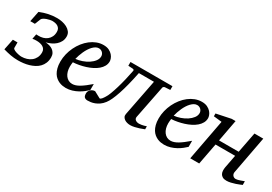

<svg xmlns="http://www.w3.org/2000/svg" viewBox="-4 -1105 2447 1728"><g transform="rotate(30 1219.0 -241.0)"><path d="M412.1 -392.1Q412.1 -362.8 400.1 -339.8Q388.2 -316.9 368.7 -299.6Q349.1 -282.2 324.2 -270.8Q299.3 -259.3 273.9 -252.9Q295.4 -252 315.4 -246.3Q335.4 -240.7 350.8 -229.5Q366.2 -218.3 375.5 -201.2Q384.8 -184.1 384.8 -160.2Q384.8 -126.5 374 -100.6Q363.3 -74.7 345 -55.7Q326.7 -36.6 302.2 -23.7Q277.8 -10.7 250.5 -2.7Q223.1 5.4 194.3 8.8Q165.5 12.2 138.2 12.2Q98.1 12.2 60.3 5.1Q22.5 -2 -16.1 -13.2L6.8 -126H55.2V-69.8Q55.2 -63.5 60.8 -58.3Q66.4 -53.2 75.4 -49.1Q84.5 -44.9 95.2 -41.7Q106 -38.6 116.2 -36.4Q126.5 -34.2 135 -33.2Q143.6 -32.2 147.9 -32.2Q176.8 -32.2 202.9 -40.3Q229 -48.3 248.8 -64.2Q268.6 -80.1 280.3 -103.5Q292 -127 292 -158.2Q292 -177.2 283.7 -190.2Q275.4 -203.1 262 -210.7Q248.5 -218.3 231.7 -221.7Q214.8 -225.1 198.2 -225.1Q186 -225.1 175 -224.4Q164.1 -223.6 154.8 -221.2L165 -272.9L185.1 -272Q211.4 -271 234.9 -277.6Q258.3 -284.2 276.1 -298.6Q293.9 -313 304.4 -334.5Q314.9 -356 314.9 -384.8Q314.9 -403.8 307.9 -416.3Q300.8 -428.7 289.1 -436.3Q277.3 -443.8 262.2 -447Q247.1 -450.2 231 -450.2Q222.2 -450.2 206.8 -447.3Q191.4 -444.3 175.8 -438.7Q160.2 -433.1 147.2 -425.3Q134.3 -417.5 129.9 -407.2L106.9 -349.1H59.1L81.1 -458Q125.5 -476.1 167.7 -485.1Q210 -494.1 257.8 -494.1Q281.2 -494.1 308.1 -488.8Q335 -483.4 358.2 -471.4Q381.3 -459.5 396.7 -439.9Q412.1 -420.4 412.1 -392.1Z M771 -394Q771 -403.8 767.1 -413.3Q763.2 -422.9 756.3 -430.2Q749.5 -437.5 739.3 -442.1Q729 -446.8 716.8 -446.8Q700.2 -446.8 685.1 -438Q669.9 -429.2 656 -414.6Q642.1 -399.9 630.1 -380.9Q618.2 -361.8 608.6 -340.8Q599.1 -319.8 591.8 -298.3Q584.5 -276.9 580.1 -257.8Q611.8 -260.7 645.8 -272.5Q679.7 -284.2 707.5 -302.5Q735.4 -320.8 753.2 -344.2Q771 -367.7 771 -394ZM859.9 -393.1Q859.9 -365.7 847.2 -342.8Q834.5 -319.8 812.7 -301.3Q791 -282.7 762.5 -268.3Q733.9 -253.9 702.4 -243.9Q670.9 -233.9 638.2 -227.8Q605.5 -221.7 575.7 -220.2Q574.2 -210.4 573 -196.8Q571.8 -183.1 571.8 -173.8Q571.8 -146.5 578.4 -123.5Q585 -100.6 597.4 -83.7Q609.9 -66.9 627.4 -57.4Q645 -47.9 667 -47.9Q700.7 -47.9 741.2 -72.3Q781.7 -96.7 836.9 -145V-82Q822.8 -68.4 802.2 -52Q781.7 -35.6 755.6 -21.2Q729.5 -6.8 698.7 2.7Q668 12.2 633.8 12.2Q618.7 12.2 600.8 9.3Q583 6.3 565.4 -1.2Q547.9 -8.8 531.5 -22Q515.1 -35.2 502.7 -55.4Q490.2 -75.7 482.7 -103.8Q475.1 -131.8 475.1 -169.9Q475.1 -209.5 484.6 -248.8Q494.1 -288.1 511.5 -324Q528.8 -359.9 553.2 -390.9Q577.6 -421.9 606.9 -444.6Q636.2 -467.3 669.7 -480.2Q703.1 -493.2 738.8 -493.2Q773.4 -493.2 796.6 -481.7Q819.8 -470.2 834 -454.1Q848.1 -438 854 -420.9Q859.9 -403.8 859.9 -393.1Z M1406.7 -439.9Q1397.9 -439 1392.8 -434.3Q1387.7 -429.7 1386.7 -424.8L1318.8 -81.1Q1316.9 -70.8 1320.3 -62.7Q1323.7 -54.7 1330.8 -49.6Q1337.9 -44.4 1347.4 -41.7Q1356.9 -39.1 1367.2 -39.1Q1378.4 -39.1 1391.4 -41.3Q1404.3 -43.5 1415.5 -46.4Q1428.2 -49.8 1440.9 -54.2V-22.9Q1417 -13.2 1393.1 -5.4Q1372.6 1.5 1348.4 6.8Q1324.2 12.2 1303.7 12.2Q1289.6 12.2 1273.7 8.3Q1257.8 4.4 1245.4 -3.9Q1232.9 -12.2 1225.8 -24.9Q1218.8 -37.6 1222.2 -55.2L1295.9 -433.1H1139.2Q1110.4 -289.6 1079.1 -196Q1047.9 -102.5 1017.1 -63Q998 -38.1 976.6 -23.2Q955.1 -8.3 934.3 -0.5Q913.6 7.3 894.8 9.8Q876 12.2 861.8 12.2Q841.3 12.2 829.6 1.5Q817.9 -9.3 817.9 -38.1Q817.9 -48.8 822.5 -59.1Q827.1 -69.3 835.7 -77.4Q844.2 -85.4 855.5 -90.3Q866.7 -95.2 879.9 -95.2L946.8 -59.1Q952.1 -59.1 957.8 -63.2Q963.4 -67.4 968.5 -73.5Q973.6 -79.6 978.3 -86.9Q982.9 -94.2 986.8 -100.1Q999 -117.7 1012.2 -152.6Q1025.4 -187.5 1038.6 -231.7Q1051.8 -275.9 1063.7 -326.2Q1075.7 -376.5 1085 -424.8Q1086.4 -429.7 1083.3 -434.3Q1080.1 -439 1071.8 -439.9L1023.9 -442.9V-481.9H1460V-442.9Z M1793 -394Q1793 -403.8 1789.1 -413.3Q1785.2 -422.9 1778.3 -430.2Q1771.5 -437.5 1761.2 -442.1Q1751 -446.8 1738.8 -446.8Q1722.2 -446.8 1707 -438Q1691.9 -429.2 1678 -414.6Q1664.1 -399.9 1652.1 -380.9Q1640.1 -361.8 1630.6 -340.8Q1621.1 -319.8 1613.8 -298.3Q1606.4 -276.9 1602.1 -257.8Q1633.8 -260.7 1667.7 -272.5Q1701.7 -284.2 1729.5 -302.5Q1757.3 -320.8 1775.1 -344.2Q1793 -367.7 1793 -394ZM1881.8 -393.1Q1881.8 -365.7 1869.1 -342.8Q1856.4 -319.8 1834.7 -301.3Q1813 -282.7 1784.4 -268.3Q1755.9 -253.9 1724.4 -243.9Q1692.9 -233.9 1660.2 -227.8Q1627.4 -221.7 1597.7 -220.2Q1596.2 -210.4 1595 -196.8Q1593.8 -183.1 1593.8 -173.8Q1593.8 -146.5 1600.3 -123.5Q1606.9 -100.6 1619.4 -83.7Q1631.8 -66.9 1649.4 -57.4Q1667 -47.9 1689 -47.9Q1722.7 -47.9 1763.2 -72.3Q1803.7 -96.7 1858.9 -145V-82Q1844.7 -68.4 1824.2 -52Q1803.7 -35.6 1777.6 -21.2Q1751.5 -6.8 1720.7 2.7Q1689.9 12.2 1655.8 12.2Q1640.6 12.2 1622.8 9.3Q1605 6.3 1587.4 -1.2Q1569.8 -8.8 1553.5 -22Q1537.1 -35.2 1524.7 -55.4Q1512.2 -75.7 1504.6 -103.8Q1497.1 -131.8 1497.1 -169.9Q1497.1 -209.5 1506.6 -248.8Q1516.1 -288.1 1533.4 -324Q1550.8 -359.9 1575.2 -390.9Q1599.6 -421.9 1628.9 -444.6Q1658.2 -467.3 1691.7 -480.2Q1725.1 -493.2 1760.7 -493.2Q1795.4 -493.2 1818.6 -481.7Q1841.8 -470.2 1856 -454.1Q1870.1 -438 1876 -420.9Q1881.8 -403.8 1881.8 -393.1Z M2452.1 -28.8Q2446.3 -26.4 2430.2 -19.5Q2414.1 -12.7 2393.1 -5.6Q2372.1 1.5 2348.6 6.8Q2325.2 12.2 2304.7 12.2Q2279.3 12.2 2264.2 3.4Q2249 -5.4 2241.7 -19.5Q2234.4 -33.7 2233.6 -51.3Q2232.9 -68.8 2235.8 -85.9L2261.7 -221.2H2058.1L2016.1 0H1922.9L2002.9 -424.8L1918 -434.1V-462.9L2068.8 -494.1H2108.9L2066.9 -269H2271L2312 -481.9H2403.8L2331.1 -94.2Q2328.6 -84 2330.6 -74.7Q2332.5 -65.4 2337.9 -58.3Q2343.3 -51.3 2351.6 -47.1Q2359.9 -43 2370.1 -43Q2378.9 -43 2390.9 -46.1Q2402.8 -49.3 2414.8 -53.5Q2426.8 -57.6 2437 -61.5Q2447.3 -65.4 2452.1 -66.9Z"/></g></svg>

Font: Charis SIL CyrE
Style: Italic
Weight: 400
Italic angle: -11°
Foundry: SIL International
Version: Version 5.000